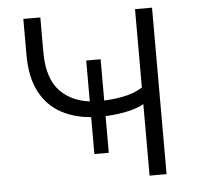

<svg xmlns="http://www.w3.org/2000/svg" viewBox="-51 -758 841 810"><g transform="rotate(-5 369.5 -352.5)"><path d="M550 0V-303Q530 -291 499 -282.5Q468 -274 434 -270Q400 -266 369 -266L387 -277V-111H326V-277L343 -266Q261 -270 201.5 -302Q142 -334 109.5 -396Q77 -458 77 -553V-705H149V-558Q149 -445 202.5 -391Q256 -337 347 -332L326 -322V-507H387V-322L367 -332Q416 -332 464.5 -341Q513 -350 550 -373V-705H622V0Z"/></g></svg>

Font: Nunito Sans 6pt Light
Style: Regular
Weight: 300
Version: Version 3.101;gftools[0.9.27]